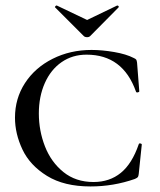

<svg xmlns="http://www.w3.org/2000/svg" viewBox="-20 -660 576 692"><path d="M462 -451Q469 -448 471 -445Q473 -442 474 -434L482 -331Q482 -328 476.5 -327Q471 -326 470 -330Q423 -463 292 -463Q241 -463 202 -436Q163 -409 141.5 -360.5Q120 -312 120 -251Q120 -189 142 -132.5Q164 -76 208.5 -40Q253 -4 317 -4Q375 -4 415.5 -37Q456 -70 480 -140Q481 -144 486 -143Q491 -142 491 -139L480 -33Q479 -25 477 -22Q475 -19 466 -15Q389 12 306 12Q211 12 149.5 -26Q88 -64 61 -121Q34 -178 34 -236Q34 -305 70 -360.5Q106 -416 169.5 -448Q233 -480 310 -480Q348 -480 391.5 -472.5Q435 -465 462 -451ZM178 -634Q178 -636 180.5 -638.5Q183 -641 185 -640L294 -588L402 -640H403Q406 -640 407.5 -637.5Q409 -635 407 -633L305 -530Q301 -526 294 -526Q286 -526 282 -530L179 -633Q179 -633 178.5 -633.5Q178 -634 178 -634Z"/></svg>

Font: Cormorant Unicase Medium
Style: Regular
Weight: 500
Designer: Christian Thalmann (Catharsis Fonts)
Foundry: Catharsis Fonts
Version: Version 4.000